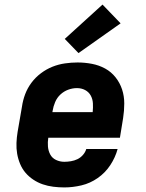

<svg xmlns="http://www.w3.org/2000/svg" viewBox="-20 -811 640 839"><path d="M261 8Q237 8 213 5Q189 2 167 -5.5Q145 -13 125.5 -26Q106 -39 91.5 -56Q77 -73 68 -94.5Q59 -116 55 -139Q51 -162 52 -186.5Q53 -211 57 -235L76 -345Q80 -373 90 -399.5Q100 -426 117.5 -449.5Q135 -473 159 -491Q183 -509 209.5 -519.5Q236 -530 264 -534Q292 -538 319 -538Q351 -538 382 -532Q413 -526 439.5 -511.5Q466 -497 485 -473Q504 -449 513.5 -420Q523 -391 523 -359Q523 -327 518 -295L504 -209H191Q188 -190 189.5 -171Q191 -152 199.5 -136Q208 -120 225 -112Q242 -104 261 -104Q275 -104 290 -106.5Q305 -109 318.5 -115.5Q332 -122 342.5 -134Q353 -146 357 -160H494Q484 -123 462 -89.5Q440 -56 407 -33Q374 -10 336 -1Q298 8 261 8ZM209 -321H385Q387 -340 386 -359Q385 -378 376.5 -393.5Q368 -409 352 -417.5Q336 -426 316 -426Q297 -426 278 -419Q259 -412 244 -398Q229 -384 221 -365Q213 -346 210 -327ZM323 -579 263 -641 428 -791 507 -709Z"/></svg>

Font: Iosevka Curly Slab HvExObl
Style: Regular
Weight: 900
Width: 7
Italic angle: -9°
Monospace: yes
Designer: Belleve Invis
Foundry: Belleve Invis
Version: Version 11.1.0; ttfautohint (v1.8.3)